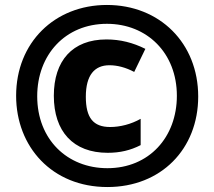

<svg xmlns="http://www.w3.org/2000/svg" viewBox="-20 -744 864 774"><path d="M413 10C629 10 779 -143 779 -355C779 -570 624 -724 411 -724C200 -724 45 -572 45 -358C45 -152 190 10 413 10ZM413 -66C251 -66 130 -182 130 -356C130 -523 243 -648 411 -648C573 -648 693 -530 693 -358C693 -191 581 -66 413 -66ZM414 -128C464 -128 506 -138 547 -159V-265C508 -243 464 -232 424 -232C356 -232 326 -269 326 -354C326 -441 361 -481 421 -481C453 -481 487 -472 521 -454L566 -547C516 -572 465 -585 409 -585C272 -585 197 -499 197 -358C197 -214 275 -128 414 -128Z"/></svg>

Font: Noto Sans Armenian Condensed Black
Style: Regular
Weight: 900
Width: 3
Designer: Monotype Design Team
Foundry: Monotype Imaging Inc.
Version: Version 2.008